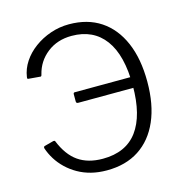

<svg xmlns="http://www.w3.org/2000/svg" viewBox="-111 -856 934 969"><g transform="rotate(-15 356.0 -371.0)"><path d="M334 -752Q431 -752 499.5 -706.5Q568 -661 605 -575.5Q642 -490 642 -370Q642 -251 605 -166Q568 -81 498.5 -35.5Q429 10 330 10Q286 10 248.5 0.5Q211 -9 179.5 -27Q148 -45 123 -69Q98 -93 80.5 -121Q63 -149 53 -179Q52 -185 53.5 -187Q55 -189 57 -190L106 -203Q113 -204 115 -200Q146 -123 197 -87.5Q248 -52 325 -52Q446 -52 506 -133Q566 -214 566 -369Q566 -529 505.5 -610.5Q445 -692 332 -692Q257 -692 204 -650.5Q151 -609 135 -543Q134 -538 132 -535.5Q130 -533 126 -534L67 -539Q62 -539 61 -541.5Q60 -544 61 -550Q67 -591 91 -627.5Q115 -664 153 -692Q191 -720 237.5 -736Q284 -752 334 -752ZM598 -358 278 -357Q272 -357 269.5 -359.5Q267 -362 267 -367V-404Q267 -413 274 -413L598 -414Z"/></g></svg>

Font: Libre Franklin Light
Style: Regular
Weight: 300
Designer: Pablo Impallari, Rodrigo Fuenzalida, Nhung Nguyen
Foundry: Impallari Type
Version: Version 3.000